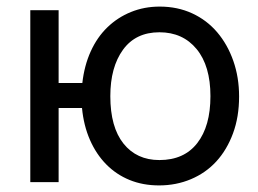

<svg xmlns="http://www.w3.org/2000/svg" viewBox="-20 -553 784 583"><path d="M230 -301Q236 -354 255.5 -397Q275 -440 306 -470Q337 -500 377.5 -516.5Q418 -533 465 -533Q519 -533 563.5 -512.5Q608 -492 639.5 -455Q671 -418 688.5 -368Q706 -318 706 -260Q706 -198 687.5 -148Q669 -98 637 -63Q605 -28 560 -9Q515 10 463 10Q414 10 373.5 -6.5Q333 -23 302.5 -54Q272 -85 253 -128.5Q234 -172 229 -225H158V0H72V-522H158V-301ZM315 -261Q315 -167 355 -117Q395 -67 464 -67Q539 -67 579 -118.5Q619 -170 619 -261Q619 -353 577 -404Q535 -455 464 -455Q392 -455 353.5 -402Q315 -349 315 -261Z"/></svg>

Font: PTCRaleway Medium
Style: Regular
Weight: 500
Designer: Matt McInerney, Pablo Impallari, Rodrigo Fuenzalida
Foundry: Matt McInerney, Pablo Impallari, Rodrigo Fuenzalida
Version: Version 3.000g; ttfautohint (v1.5) -l 8 -r 28 -G 28 -x 14 -D